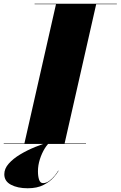

<svg xmlns="http://www.w3.org/2000/svg" viewBox="-65 -770 645 1027"><path d="M248 144Q240.5 158 221 180Q201.5 202 167.5 219.5Q133.5 237 83 237Q29.5 237 -6.2 218.2Q-42 199.5 -42 162Q-42 132 -18.2 105.2Q5.5 78.5 43 56Q80.5 33.5 123.2 16.2Q166 -1 204 -12.5L205 -11Q189.5 -0.5 174 24.8Q158.5 50 148.2 82.2Q138 114.5 138 146Q138 173.5 144.2 191.5Q150.5 209.5 165 209.5Q182.5 209.5 199 197.2Q215.5 185 228.2 169Q241 153 246.5 142.5ZM-45 -2.5H65.5L234.5 -747.5H120V-750H560V-747.5H449.5L280.5 -2.5H395V0H-45Z"/></svg>

Font: Bodoni* 72pt Fatface
Style: Italic
Weight: 900
Italic angle: -13°
Version: Version 2.3